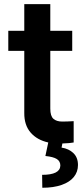

<svg xmlns="http://www.w3.org/2000/svg" viewBox="-20 -677 400 915"><path d="M324.2 -434.6H219.7V-159.2Q219.7 -124 234.6 -110.8Q249.5 -97.7 276.4 -97.7Q299.8 -97.7 331.1 -99.6V2Q315.4 5.4 277.3 6.8L273.4 26.4Q308.1 31.7 329.8 52.7Q351.6 73.7 351.6 109.4Q351.6 142.1 331.8 166.5Q312 190.9 273.7 204.3Q235.4 217.8 181.6 217.8L180.7 156.2Q266.1 156.2 267.6 112.3Q267.6 91.3 250.7 80.8Q233.9 70.3 196.3 66.4L210 2Q156.7 -9.8 126 -45.2Q95.2 -80.6 95.7 -138.7V-434.6H19.5V-530.3H95.7V-657.2H219.7V-530.3H324.2Z"/></svg>

Font: Pretendard GOV SemiBold
Style: Regular
Weight: 600
Designer: Base glyphs from Inter by Rasmus Andersson; Hangeul glyphs from Noto Sans CJK(Source Han Sans) by Jang Soo-young and Kan
Foundry: Kil Hyung-jin
Version: Version 1.309